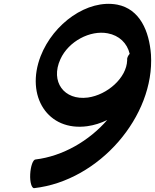

<svg xmlns="http://www.w3.org/2000/svg" viewBox="-20 -898 801 992"><path d="M157 74C493 36 780 -298 760 -616C751 -737 703 -851 586 -874C432 -903 256 -777 190 -608C110 -401 227 -218 431 -246C467 -251 501 -262 534 -278C441 -171 305 -91 163 -74C150 -73 138 -38 136 3C134 44 144 76 157 74ZM637 -586C634 -496 535 -408 434 -394C311 -378 239 -476 292 -592C334 -685 446 -743 536 -726C596 -715 637 -675 650 -620C641 -610 635 -597 637 -586Z"/></svg>

Font: Nupuram Black Oblique
Style: Regular
Weight: 900
Designer: Santhosh Thottingal (santhosh.thottingal@gmail.com)
Foundry: SMC
Version: Version 1.000